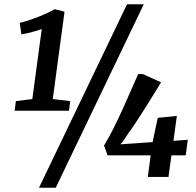

<svg xmlns="http://www.w3.org/2000/svg" viewBox="-20 -835 926 906"><path d="M55 -358 132.5 -367.5 177 -698Q165 -693.5 148 -688.5Q131 -683.5 113.2 -679.2Q95.5 -675 81 -673L73 -727Q91 -731 113.8 -738.5Q136.5 -746 159.5 -755Q182.5 -764 203.2 -773.8Q224 -783.5 237.5 -791.5L284.5 -780L229 -367.5L311.5 -358L305.5 -312.5H49ZM579.5 -815H658.5L243 51H164ZM677.5 0 691 -102H487.5L471 -148.5Q492.5 -183.5 515 -228.2Q537.5 -273 558.8 -320Q580 -367 598.8 -410.2Q617.5 -453.5 632 -485.5H654L740 -446.5Q725.5 -423 709 -396Q692.5 -369 675.2 -341.5Q658 -314 641.2 -288Q624.5 -262 609.8 -240Q595 -218 583.5 -203Q576.5 -192 568 -178.8Q559.5 -165.5 548 -154L700 -164.5L724.5 -279L814.5 -288L798.5 -170.5L866 -175.5L856.5 -102H789L775 0Z"/></svg>

Font: Merriweather
Style: Bold Italic
Weight: 700
Italic angle: -7.8°
Version: Version 2.101